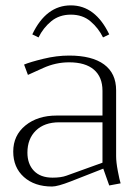

<svg xmlns="http://www.w3.org/2000/svg" viewBox="-20 -680 510 708"><path d="M99.1 -553.2Q149.9 -660.2 241.2 -660.2Q331.5 -660.2 382.8 -553.2L359.9 -542Q342.8 -576.7 313.7 -601.3Q284.7 -626 241.2 -626Q198.7 -626 168.9 -601.6Q139.2 -577.1 122.1 -542ZM234.9 -475.1Q319.3 -475.1 363.8 -442.4Q408.2 -409.7 408.2 -347.2V-104Q408.2 -82 414.6 -48.6Q420.9 -15.1 424.8 -3.9L382.8 3.9L360.8 -58.1L241.2 -11.2Q192.4 7.8 171.9 7.8Q107.4 7.8 68.1 -27.3Q28.8 -62.5 28.8 -121.1Q28.8 -180.7 73.7 -217.3Q118.7 -253.9 189 -253.9H357.9V-345.2Q357.9 -396 326.4 -423.1Q294.9 -450.2 234.9 -450.2Q185.5 -450.2 139.2 -429.2L83 -403.8L68.8 -441.9Q90.8 -451.2 139.6 -463.1Q188.5 -475.1 234.9 -475.1ZM357.9 -229H198.2Q143.6 -229 112.3 -198.5Q81.1 -168 81.1 -117.2Q81.1 -75.2 105.2 -50Q129.4 -24.9 173.8 -24.9Q205.1 -24.9 225.1 -32.2L357.9 -80.1Z"/></svg>

Font: Resagokr
Style: Light
Weight: 300
Designer: gluk
Foundry: gluk
Version: Version 0.95